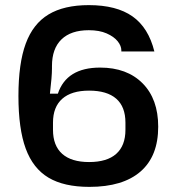

<svg xmlns="http://www.w3.org/2000/svg" viewBox="-20 -720 686 750"><path d="M52 -345Q52 -472 80.5 -549.5Q109 -627 169.5 -663.5Q230 -700 327 -700Q435 -700 497.5 -656Q560 -612 583 -519H454V-523Q454 -541 439.5 -559Q425 -577 396.5 -589.5Q368 -602 327 -602Q257 -602 220 -566Q183 -530 183 -462V-453Q183 -421 175 -354H206Q240 -456 371 -456Q476 -456 537 -394.5Q598 -333 598 -225Q598 -110 529 -50Q460 10 329 10Q230 10 169.5 -26Q109 -62 80.5 -139.5Q52 -217 52 -345ZM328 -87Q398 -87 434 -119Q470 -151 470 -213V-241Q470 -303 434 -334.5Q398 -366 328 -366Q259 -366 223 -334Q187 -302 187 -241V-213Q187 -151 223 -119Q259 -87 328 -87Z"/></svg>

Font: Mozilla Text BETA SemiBold
Style: Regular
Weight: 600
Designer: Studio DRAMA
Foundry: Studio DRAMA
Version: Version 0.100